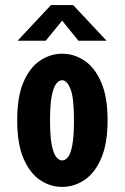

<svg xmlns="http://www.w3.org/2000/svg" viewBox="-20 -723 490 754"><path d="M224 11Q177.5 11 137.2 -16Q97 -43 72.2 -100.8Q47.5 -158.5 47.5 -251Q47.5 -343 72.2 -400.5Q97 -458 137.2 -485Q177.5 -512 224 -512Q271 -512 311.5 -485Q352 -458 377.2 -400.5Q402.5 -343 402.5 -251Q402.5 -158.5 377.2 -100.8Q352 -43 311.5 -16Q271 11 224 11ZM224 -93Q236.5 -93 247 -106Q257.5 -119 264 -153.2Q270.5 -187.5 270.5 -251Q270.5 -341 256.5 -374.5Q242.5 -408 224 -408Q211.5 -408 200.8 -394.2Q190 -380.5 183.2 -346.2Q176.5 -312 176.5 -251Q176.5 -188 183.2 -153.8Q190 -119.5 201 -106.2Q212 -93 224 -93ZM49 -563 180 -703H267.5L398.5 -563H288L224 -642L159.5 -563Z"/></svg>

Font: Trispace Condensed SemiBold
Style: Regular
Weight: 600
Width: 3
Designer: Tyler Finck
Foundry: Etcetera Type Company
Version: Version 1.210; ttfautohint (v1.8.3)